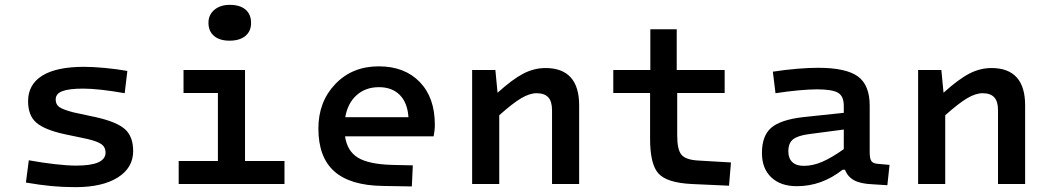

<svg xmlns="http://www.w3.org/2000/svg" viewBox="-20 -760 4338 793"><path d="M530 -136Q530 -67 466.5 -27Q403 13 291 13Q240 13 192.5 8.5Q145 4 87 -6L99 -98Q154 -88 206.5 -82Q259 -76 294 -76Q356 -76 386 -89.5Q416 -103 416 -130Q416 -152 399.5 -164Q383 -176 341 -186L246 -206Q164 -224 130 -253.5Q96 -283 96 -342Q96 -411 154.5 -447.5Q213 -484 327 -484Q363 -484 412 -479.5Q461 -475 506 -467L495 -375Q445 -384 400.5 -389Q356 -394 324 -394Q265 -394 237.5 -383.5Q210 -373 210 -349Q210 -328 225.5 -317.5Q241 -307 283 -296L376 -276Q461 -257 495.5 -227Q530 -197 530 -136Z M1017 -665Q1017 -631 993.5 -611.5Q970 -592 928 -592Q887 -592 864 -611.5Q841 -631 841 -666Q841 -699 865.5 -719.5Q890 -740 929 -740Q971 -740 994 -720.5Q1017 -701 1017 -665ZM718 0V-95H880V-376H738V-471H992V-95H1155V0Z M1597 -79 1685 -77 1681 10 1561 8Q1426 6 1360.5 -52.5Q1295 -111 1295 -229Q1295 -340 1365 -413Q1435 -486 1544 -486Q1651 -486 1713.5 -421.5Q1776 -357 1776 -245Q1776 -232 1774.5 -219.5Q1773 -207 1771 -197H1405Q1414 -136 1458 -109Q1502 -82 1597 -79ZM1545 -400Q1490 -400 1453 -367Q1416 -334 1406 -276H1667Q1663 -336 1631 -368Q1599 -400 1545 -400Z M1930 -471H2026L2035 -377Q2097 -433 2141.5 -456Q2186 -479 2233 -479Q2302 -479 2337 -440.5Q2372 -402 2372 -325V0H2260V-305Q2260 -341 2244.5 -358Q2229 -375 2196 -375Q2168 -375 2133 -354.5Q2098 -334 2042 -284V0H1930Z M2665 -186V-376H2513V-471H2666V-639H2775V-471H2973V-376H2777V-200Q2777 -142 2794.5 -121Q2812 -100 2863 -97L2999 -89L2991 7L2837 0Q2735 -5 2700 -43Q2665 -81 2665 -186Z M3572 -324V-131Q3572 -104 3579.5 -94Q3587 -84 3609 -83L3654 -79L3645 5L3582 1Q3534 -1 3507.5 -15.5Q3481 -30 3470 -59H3460Q3417 -25 3370 -8Q3323 9 3271 9Q3204 9 3165.5 -27.5Q3127 -64 3127 -128Q3127 -199 3165 -232Q3203 -265 3295 -276L3465 -294V-323Q3465 -363 3441 -377Q3417 -391 3354 -391Q3325 -391 3280 -387Q3235 -383 3183 -375L3172 -464Q3224 -472 3272.5 -476Q3321 -480 3359 -480Q3474 -480 3523 -444.5Q3572 -409 3572 -324ZM3236 -135Q3236 -106 3252.5 -90.5Q3269 -75 3300 -75Q3337 -75 3375.5 -91.5Q3414 -108 3465 -144V-225L3321 -206Q3275 -200 3255.5 -184.5Q3236 -169 3236 -135Z M3772 -471H3868L3877 -377Q3939 -433 3983.5 -456Q4028 -479 4075 -479Q4144 -479 4179 -440.5Q4214 -402 4214 -325V0H4102V-305Q4102 -341 4086.5 -358Q4071 -375 4038 -375Q4010 -375 3975 -354.5Q3940 -334 3884 -284V0H3772Z"/></svg>

Font: Intel One Mono Medium
Style: Regular
Weight: 500
Monospace: yes
Designer: Fred Shallcrass
Foundry: Frere-Jones Type LLC
Version: Version 1.400;hotconv 1.1.0;makeotfexe 2.6.0;FJTRelease1.4